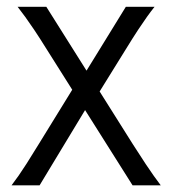

<svg xmlns="http://www.w3.org/2000/svg" viewBox="-20 -555 525 575"><path d="M377 0 120.6 -406.2Q97.2 -443.8 82 -466.3Q66.9 -488.8 55.7 -504.2Q44.4 -519.5 32.7 -534.7H118.7L377.9 -123Q402.3 -85 416.5 -63.5Q430.7 -42 440.4 -28.6Q450.2 -15.1 461.4 0ZM14.6 0Q26.4 -15.6 36.1 -29.5Q45.9 -43.5 59.6 -64.9Q73.2 -86.4 96.7 -124.5L211.9 -311.5L248.5 -248L98.6 0ZM264.6 -258.8 226.1 -322.3 356.9 -534.7H442.9Q431.6 -520.5 420.4 -504.9Q409.2 -489.3 394 -466.3Q378.9 -443.4 356 -406.2Z"/></svg>

Font: Harmattan
Style: Regular
Weight: 400
Designer: George W. Nuss III and SIL International
Foundry: SIL International
Version: Version 4.000